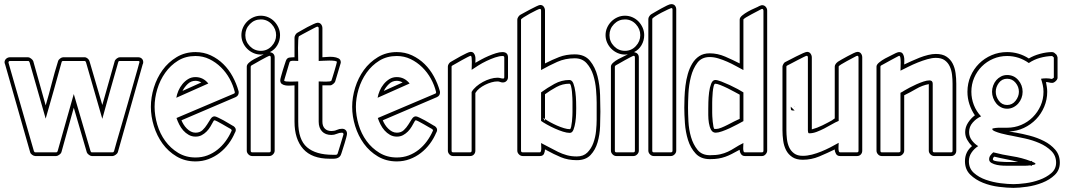

<svg xmlns="http://www.w3.org/2000/svg" viewBox="-20 -755 5176 929"><path d="M116 -478Q122 -478 130.5 -471.5Q139 -465 141 -459L201 -245Q217 -299 230.5 -352Q244 -405 261 -459Q263 -466 271 -472Q279 -478 286 -478H389Q397 -478 404 -472Q411 -466 413 -459L475 -247L496 -321L535 -459Q537 -466 545 -472Q553 -478 560 -478H648Q659 -478 666 -471.5Q673 -465 673 -454Q673 -450 671 -444V-446L550 -18Q548 -12 539.5 -6Q531 0 525 0H424Q418 0 410 -6Q402 -12 400 -18L337 -234L277 -18Q275 -12 266.5 -6Q258 0 252 0H151Q144 0 136 -5.5Q128 -11 126 -18L4 -446V-444Q2 -450 2 -453Q2 -464 10 -471Q18 -478 29 -478ZM29 -460Q21 -460 21 -452Q21 -452 29.5 -422Q38 -392 51 -347Q64 -302 79.5 -248.5Q95 -195 108.5 -147.5Q122 -100 132 -65.5Q142 -31 144 -24Q146 -18 151 -18H252Q257 -18 259 -24L337 -300L418 -24Q420 -18 424 -18H525Q530 -18 532 -24Q534 -32 544 -67Q554 -102 568 -149.5Q582 -197 597 -250Q612 -303 625 -348.5Q638 -394 646.5 -424Q655 -454 655 -455Q655 -460 648 -460H560Q553 -460 552 -454Q532 -385 513 -317Q494 -249 475 -180L396 -454Q394 -460 389 -460H286Q279 -460 278 -454Q259 -385 240 -317.5Q221 -250 201 -181L123 -454Q121 -460 116 -460Z M833 -282Q836 -299 843.5 -316.5Q851 -334 863 -348.5Q875 -363 890.5 -372.5Q906 -382 926 -382Q963 -382 988 -351ZM926 -484Q878 -484 841.5 -461.5Q805 -439 779.5 -403Q754 -367 741 -323.5Q728 -280 728 -238Q728 -196 741 -152Q754 -108 779.5 -73Q805 -38 842 -15.5Q879 7 926 7Q957 7 983.5 -3Q1010 -13 1032 -30.5Q1054 -48 1071 -71Q1088 -94 1100 -121Q1101 -122 1101 -125L1098 -130Q1094 -132 1082 -139Q1070 -146 1057 -153.5Q1044 -161 1032.5 -167Q1021 -173 1018 -173Q1015 -173 1013 -169Q1006 -156 998 -142.5Q990 -129 979.5 -118.5Q969 -108 956 -101Q943 -94 926 -94Q908 -94 893 -102.5Q878 -111 866.5 -124Q855 -137 847 -153Q839 -169 834 -184L1112 -302Q1116 -304 1116 -306V-310Q1108 -343 1091 -374Q1074 -405 1049 -429.5Q1024 -454 993 -469Q962 -484 926 -484ZM926 -503Q966 -503 1000 -487Q1034 -471 1060.5 -445Q1087 -419 1105.5 -385Q1124 -351 1134 -315Q1135 -313 1135 -308Q1135 -292 1120 -285L858 -173Q862 -163 868.5 -152.5Q875 -142 884 -133Q893 -124 903.5 -118.5Q914 -113 926 -113Q947 -113 960 -125.5Q973 -138 982 -152.5Q991 -167 999 -179.5Q1007 -192 1018 -192Q1023 -192 1035.5 -186Q1048 -180 1062 -172.5Q1076 -165 1088.5 -157Q1101 -149 1107 -146L1106 -147Q1112 -144 1116.5 -138.5Q1121 -133 1121 -126Q1121 -121 1117 -113V-114Q1105 -85 1086 -59.5Q1067 -34 1042.5 -15Q1018 4 988.5 15Q959 26 926 26Q875 26 834.5 2Q794 -22 766.5 -60Q739 -98 724.5 -145Q710 -192 710 -238Q710 -284 724.5 -331Q739 -378 766.5 -416Q794 -454 834.5 -478.5Q875 -503 926 -503ZM954 -356Q940 -364 926 -364Q904 -364 888 -348.5Q872 -333 863 -315Z M1242 -491Q1223 -491 1206 -498.5Q1189 -506 1176 -519Q1163 -532 1155.5 -549Q1148 -566 1148 -585Q1148 -604 1155.5 -621Q1163 -638 1176 -651Q1189 -664 1206 -671.5Q1223 -679 1242 -679Q1261 -679 1278 -671.5Q1295 -664 1307.5 -651Q1320 -638 1327.5 -621Q1335 -604 1335 -585Q1335 -559 1322 -536.5Q1309 -514 1286 -503Q1309 -498 1309 -477V-26Q1309 -16 1301 -8Q1293 0 1283 0H1200Q1190 0 1182 -8Q1174 -16 1174 -26V-433Q1174 -442 1184.5 -451.5Q1195 -461 1209 -468.5Q1223 -476 1236.5 -482.5Q1250 -489 1256 -492Q1251 -491 1242 -491ZM1290 -477Q1290 -485 1284 -485Q1282 -485 1269 -478.5Q1256 -472 1241 -463.5Q1226 -455 1213 -447.5Q1200 -440 1196 -438L1193 -433V-26Q1193 -18 1200 -18H1283Q1290 -18 1290 -26ZM1242 -509Q1273 -509 1294.5 -532Q1316 -555 1316 -585Q1316 -615 1294.5 -638Q1273 -661 1242 -661Q1211 -661 1189 -638.5Q1167 -616 1167 -585Q1167 -554 1189 -531.5Q1211 -509 1242 -509Z M1405 -342Q1398 -342 1386.5 -341Q1375 -340 1363.5 -341.5Q1352 -343 1344 -348.5Q1336 -354 1336 -367Q1336 -371 1339.5 -384Q1343 -397 1347.5 -412Q1352 -427 1356.5 -440.5Q1361 -454 1363 -460Q1368 -475 1380.5 -476.5Q1393 -478 1405 -478V-573Q1405 -579 1409 -586Q1413 -593 1418 -596Q1424 -599 1438 -607.5Q1452 -616 1467.5 -624Q1483 -632 1497 -638.5Q1511 -645 1517 -645Q1528 -645 1534 -637Q1540 -629 1540 -618V-478Q1548 -478 1563 -479.5Q1578 -481 1592.5 -479.5Q1607 -478 1618 -472.5Q1629 -467 1629 -453Q1629 -450 1627 -444V-445L1602 -361Q1600 -355 1592 -348.5Q1584 -342 1577 -342H1540V-166Q1540 -145 1551.5 -133Q1563 -121 1584 -121Q1598 -121 1610 -126.5Q1622 -132 1635 -132Q1646 -132 1652.5 -125.5Q1659 -119 1659 -108Q1659 -103 1655.5 -90Q1652 -77 1647.5 -62Q1643 -47 1638.5 -33.5Q1634 -20 1632 -13Q1629 -2 1623 3.5Q1617 9 1609.5 11Q1602 13 1593.5 13Q1585 13 1575 13Q1489 13 1447 -34.5Q1405 -82 1405 -166ZM1591 -6Q1597 -6 1604.5 -6Q1612 -6 1614 -13Q1615 -16 1619.5 -30.5Q1624 -45 1629 -61.5Q1634 -78 1638 -91.5Q1642 -105 1642 -105Q1642 -113 1634 -113Q1622 -113 1609.5 -107.5Q1597 -102 1584 -102Q1554 -102 1538 -119.5Q1522 -137 1522 -166V-361Q1526 -361 1536 -360.5Q1546 -360 1556 -360Q1566 -360 1574.5 -361Q1583 -362 1584 -366Q1585 -369 1589.5 -383Q1594 -397 1598.5 -412.5Q1603 -428 1606.5 -440.5Q1610 -453 1610 -455Q1610 -459 1599 -460.5Q1588 -462 1573 -462Q1558 -462 1543.5 -461Q1529 -460 1522 -460V-618Q1522 -626 1515 -626Q1513 -626 1500.5 -619.5Q1488 -613 1473 -605Q1458 -597 1444 -589.5Q1430 -582 1427 -580Q1424 -578 1423 -561Q1422 -544 1422 -523.5Q1422 -503 1422.5 -484.5Q1423 -466 1423 -460Q1419 -460 1412.5 -460.5Q1406 -461 1399 -461Q1392 -461 1387 -459.5Q1382 -458 1381 -454Q1380 -451 1376 -437.5Q1372 -424 1367.5 -408.5Q1363 -393 1359 -380Q1355 -367 1355 -366Q1355 -362 1364 -361Q1373 -360 1384.5 -360Q1396 -360 1407 -360.5Q1418 -361 1423 -361V-166Q1423 -79 1465.5 -42.5Q1508 -6 1591 -6Z M1807 -282Q1810 -299 1817.5 -316.5Q1825 -334 1837 -348.5Q1849 -363 1864.5 -372.5Q1880 -382 1900 -382Q1937 -382 1962 -351ZM1900 -484Q1852 -484 1815.5 -461.5Q1779 -439 1753.5 -403Q1728 -367 1715 -323.5Q1702 -280 1702 -238Q1702 -196 1715 -152Q1728 -108 1753.5 -73Q1779 -38 1816 -15.5Q1853 7 1900 7Q1931 7 1957.5 -3Q1984 -13 2006 -30.5Q2028 -48 2045 -71Q2062 -94 2074 -121Q2075 -122 2075 -125L2072 -130Q2068 -132 2056 -139Q2044 -146 2031 -153.5Q2018 -161 2006.5 -167Q1995 -173 1992 -173Q1989 -173 1987 -169Q1980 -156 1972 -142.5Q1964 -129 1953.5 -118.5Q1943 -108 1930 -101Q1917 -94 1900 -94Q1882 -94 1867 -102.5Q1852 -111 1840.5 -124Q1829 -137 1821 -153Q1813 -169 1808 -184L2086 -302Q2090 -304 2090 -306V-310Q2082 -343 2065 -374Q2048 -405 2023 -429.5Q1998 -454 1967 -469Q1936 -484 1900 -484ZM1900 -503Q1940 -503 1974 -487Q2008 -471 2034.5 -445Q2061 -419 2079.5 -385Q2098 -351 2108 -315Q2109 -313 2109 -308Q2109 -292 2094 -285L1832 -173Q1836 -163 1842.5 -152.5Q1849 -142 1858 -133Q1867 -124 1877.5 -118.5Q1888 -113 1900 -113Q1921 -113 1934 -125.5Q1947 -138 1956 -152.5Q1965 -167 1973 -179.5Q1981 -192 1992 -192Q1997 -192 2009.5 -186Q2022 -180 2036 -172.5Q2050 -165 2062.5 -157Q2075 -149 2081 -146L2080 -147Q2086 -144 2090.5 -138.5Q2095 -133 2095 -126Q2095 -121 2091 -113V-114Q2079 -85 2060 -59.5Q2041 -34 2016.5 -15Q1992 4 1962.5 15Q1933 26 1900 26Q1849 26 1808.5 2Q1768 -22 1740.5 -60Q1713 -98 1698.5 -145Q1684 -192 1684 -238Q1684 -284 1698.5 -331Q1713 -378 1740.5 -416Q1768 -454 1808.5 -478.5Q1849 -503 1900 -503ZM1928 -356Q1914 -364 1900 -364Q1878 -364 1862 -348.5Q1846 -333 1837 -315Z M2257 -485Q2255 -485 2242 -478.5Q2229 -472 2214 -463.5Q2199 -455 2186 -447.5Q2173 -440 2169 -438Q2165 -436 2165 -433V-26Q2165 -18 2172 -18H2255Q2262 -18 2262 -26V-310Q2270 -324 2284.5 -336.5Q2299 -349 2316.5 -358.5Q2334 -368 2352.5 -373.5Q2371 -379 2387 -379Q2395 -379 2401.5 -377Q2408 -375 2415 -375Q2420 -375 2420 -382V-477Q2420 -484 2412 -484Q2396 -484 2375.5 -477Q2355 -470 2334 -460Q2313 -450 2294 -438Q2275 -426 2262 -417Q2262 -421 2262.5 -432.5Q2263 -444 2263 -455.5Q2263 -467 2262 -476Q2261 -485 2257 -485ZM2280 -451Q2292 -458 2308.5 -467Q2325 -476 2343.5 -484Q2362 -492 2379.5 -497.5Q2397 -503 2411 -503Q2438 -503 2438 -477V-382Q2438 -371 2431 -363.5Q2424 -356 2413 -356Q2406 -356 2400 -358.5Q2394 -361 2387 -361Q2373 -361 2357.5 -356.5Q2342 -352 2327 -344.5Q2312 -337 2299.5 -327Q2287 -317 2280 -305V-26Q2280 -15 2273 -7.5Q2266 0 2255 0H2172Q2162 0 2154.5 -8Q2147 -16 2147 -26V-433Q2147 -439 2151 -445.5Q2155 -452 2160 -455Q2166 -458 2180 -466.5Q2194 -475 2209 -483Q2224 -491 2237.5 -497.5Q2251 -504 2257 -504Q2267 -504 2272 -498Q2277 -492 2279 -484Q2281 -476 2280.5 -466.5Q2280 -457 2280 -451Z M2617 -448Q2652 -466 2685.5 -479Q2719 -492 2761 -492Q2809 -492 2834.5 -461Q2860 -430 2871 -386.5Q2882 -343 2883.5 -295.5Q2885 -248 2885 -215Q2885 -184 2883.5 -143.5Q2882 -103 2871.5 -66.5Q2861 -30 2837.5 -5Q2814 20 2771 20Q2728 20 2693.5 5.5Q2659 -9 2623 -29V-30L2618 -31L2617 -33Q2617 -21 2612 -10.5Q2607 0 2592 0H2509Q2499 0 2491 -8Q2483 -16 2483 -26V-660Q2483 -666 2487.5 -673Q2492 -680 2497 -683Q2503 -686 2517 -694Q2531 -702 2546.5 -710Q2562 -718 2575.5 -724.5Q2589 -731 2594 -731Q2605 -731 2611 -722.5Q2617 -714 2617 -704ZM2592 -712Q2589 -712 2574.5 -705Q2560 -698 2543.5 -689Q2527 -680 2514 -671.5Q2501 -663 2501 -660V-26Q2501 -18 2509 -18H2592Q2596 -18 2597.5 -24Q2599 -30 2599 -37.5Q2599 -45 2598.5 -52.5Q2598 -60 2598 -63Q2620 -52 2640 -41Q2660 -30 2680.5 -20Q2701 -10 2723 -4Q2745 2 2771 2Q2803 2 2822 -17Q2841 -36 2851 -63.5Q2861 -91 2864 -121.5Q2867 -152 2867 -176V-258Q2867 -284 2864 -321Q2861 -358 2850.5 -391.5Q2840 -425 2818.5 -449Q2797 -473 2761 -473Q2715 -473 2676 -455.5Q2637 -438 2598 -416V-704Q2598 -712 2592 -712ZM2598 -308Q2628 -330 2662.5 -349Q2697 -368 2735 -368Q2748 -368 2754.5 -350.5Q2761 -333 2764 -309.5Q2767 -286 2767.5 -263.5Q2768 -241 2768 -232Q2768 -224 2767.5 -204.5Q2767 -185 2764 -164.5Q2761 -144 2755 -128Q2749 -112 2737 -112Q2723 -112 2704 -118Q2685 -124 2665 -133Q2645 -142 2627 -152Q2609 -162 2598 -170ZM2617 -179Q2627 -172 2642.5 -163.5Q2658 -155 2675 -147.5Q2692 -140 2708.5 -135Q2725 -130 2737 -130Q2741 -130 2743.5 -141.5Q2746 -153 2747.5 -167Q2749 -181 2749.5 -194.5Q2750 -208 2750 -212V-263Q2750 -267 2749.5 -281Q2749 -295 2747.5 -310.5Q2746 -326 2743 -338Q2740 -350 2735 -350Q2702 -350 2672.5 -334Q2643 -318 2617 -299ZM2617 -170V-179L2608 -185Z M3004 -491Q2985 -491 2968 -498.5Q2951 -506 2938 -519Q2925 -532 2917.5 -549Q2910 -566 2910 -585Q2910 -604 2917.5 -621Q2925 -638 2938 -651Q2951 -664 2968 -671.5Q2985 -679 3004 -679Q3023 -679 3040 -671.5Q3057 -664 3069.5 -651Q3082 -638 3089.5 -621Q3097 -604 3097 -585Q3097 -559 3084 -536.5Q3071 -514 3048 -503Q3071 -498 3071 -477V-26Q3071 -16 3063 -8Q3055 0 3045 0H2962Q2952 0 2944 -8Q2936 -16 2936 -26V-433Q2936 -442 2946.5 -451.5Q2957 -461 2971 -468.5Q2985 -476 2998.5 -482.5Q3012 -489 3018 -492Q3013 -491 3004 -491ZM3052 -477Q3052 -485 3046 -485Q3044 -485 3031 -478.5Q3018 -472 3003 -463.5Q2988 -455 2975 -447.5Q2962 -440 2958 -438L2955 -433V-26Q2955 -18 2962 -18H3045Q3052 -18 3052 -26ZM3004 -509Q3035 -509 3056.5 -532Q3078 -555 3078 -585Q3078 -615 3056.5 -638Q3035 -661 3004 -661Q2973 -661 2951 -638.5Q2929 -616 2929 -585Q2929 -554 2951 -531.5Q2973 -509 3004 -509Z M3234 -709Q3234 -716 3228 -716Q3227 -716 3212.5 -709.5Q3198 -703 3181 -694Q3164 -685 3150 -676Q3136 -667 3136 -663V-26Q3136 -18 3143 -18H3226Q3234 -18 3234 -26ZM3252 -26Q3252 -16 3244 -8Q3236 0 3226 0H3143Q3133 0 3125 -8Q3117 -16 3117 -26V-663Q3117 -669 3121.5 -676Q3126 -683 3131 -686Q3138 -690 3151.5 -698Q3165 -706 3179.5 -714Q3194 -722 3207.5 -728.5Q3221 -735 3228 -735Q3240 -735 3246 -727.5Q3252 -720 3252 -709Z M3692 -26Q3692 -17 3684.5 -8.5Q3677 0 3667 0H3584Q3572 0 3565.5 -9.5Q3559 -19 3559 -30L3556 -29Q3536 -18 3520.5 -10Q3505 -2 3489.5 3.5Q3474 9 3456.5 12Q3439 15 3415 15Q3371 15 3346 -12Q3321 -39 3309 -77.5Q3297 -116 3294 -159Q3291 -202 3291 -234Q3291 -255 3292 -282.5Q3293 -310 3296.5 -339.5Q3300 -369 3308 -397Q3316 -425 3329.5 -447.5Q3343 -470 3363.5 -483.5Q3384 -497 3414 -497Q3452 -497 3489 -481Q3526 -465 3559 -448V-660Q3559 -670 3571 -680Q3583 -690 3599 -699Q3615 -708 3631.5 -715Q3648 -722 3656 -727L3655 -726Q3663 -730 3667 -730Q3678 -730 3685 -722Q3692 -714 3692 -704ZM3674 -704Q3674 -706 3672.5 -709Q3671 -712 3668 -712Q3666 -712 3664 -711Q3660 -709 3646 -701.5Q3632 -694 3616.5 -686Q3601 -678 3589 -670.5Q3577 -663 3577 -660V-416Q3560 -425 3540 -436Q3520 -447 3498.5 -456.5Q3477 -466 3455.5 -472.5Q3434 -479 3414 -479Q3375 -479 3354 -451Q3333 -423 3323 -383.5Q3313 -344 3311 -302.5Q3309 -261 3309 -234Q3309 -207 3311 -167.5Q3313 -128 3323.5 -92Q3334 -56 3355 -30Q3376 -4 3415 -4Q3445 -4 3465 -8.5Q3485 -13 3502 -21Q3519 -29 3536 -40Q3553 -51 3577 -63Q3577 -60 3576.5 -52.5Q3576 -45 3576 -37.5Q3576 -30 3577.5 -24Q3579 -18 3584 -18H3667Q3674 -18 3674 -26ZM3407 -228Q3407 -238 3407.5 -261Q3408 -284 3411 -308Q3414 -332 3421 -350Q3428 -368 3441 -368Q3451 -368 3470.5 -360.5Q3490 -353 3510.5 -343.5Q3531 -334 3549.5 -324Q3568 -314 3577 -308V-169Q3566 -163 3548.5 -153.5Q3531 -144 3511.5 -135Q3492 -126 3473.5 -119.5Q3455 -113 3443 -113Q3428 -113 3420.5 -127Q3413 -141 3410 -160Q3407 -179 3407 -198.5Q3407 -218 3407 -228ZM3445 -131Q3455 -131 3470 -137Q3485 -143 3501.5 -151.5Q3518 -160 3533.5 -168Q3549 -176 3559 -180V-297Q3551 -301 3535 -310Q3519 -319 3500.5 -328Q3482 -337 3465.5 -343.5Q3449 -350 3441 -350Q3436 -350 3433 -337.5Q3430 -325 3428.5 -309Q3427 -293 3426.5 -278Q3426 -263 3426 -259V-209Q3426 -205 3426.5 -192.5Q3427 -180 3428.5 -166.5Q3430 -153 3432 -142Q3434 -131 3438 -131ZM3825 -220Q3811 -220 3808.5 -222.5Q3806 -225 3806 -239ZM3824 -239 3825 -240 3826 -239 3825 -238Z M4134 -477Q4134 -479 4133 -482Q4132 -485 4129 -485L4124 -484Q4120 -482 4106 -474.5Q4092 -467 4077 -459Q4062 -451 4050 -443.5Q4038 -436 4038 -433V-170Q4023 -164 4005 -153.5Q3987 -143 3968.5 -133.5Q3950 -124 3931.5 -117Q3913 -110 3896 -110Q3891 -110 3890 -115Q3889 -120 3889 -124V-477Q3889 -485 3883 -485Q3881 -485 3867.5 -478.5Q3854 -472 3838 -463.5Q3822 -455 3807.5 -447.5Q3793 -440 3789 -438Q3785 -436 3785 -433V-125Q3785 -105 3787.5 -83Q3790 -61 3798 -43Q3806 -25 3822 -13Q3838 -1 3864 -1Q3886 -1 3909 -7Q3932 -13 3954 -22Q3976 -31 3997.5 -42Q4019 -53 4038 -64Q4038 -61 4037.5 -53Q4037 -45 4037 -37.5Q4037 -30 4038.5 -24Q4040 -18 4045 -18H4127Q4134 -18 4134 -26ZM4152 -26Q4152 -15 4145 -7.5Q4138 0 4127 0H4045Q4031 0 4025 -10.5Q4019 -21 4019 -32Q3982 -14 3944 2Q3906 18 3864 18Q3833 18 3813.5 5Q3794 -8 3783.5 -28.5Q3773 -49 3769.5 -74.5Q3766 -100 3766 -125V-433Q3766 -437 3770 -444.5Q3774 -452 3778 -454Q3784 -457 3799.5 -465Q3815 -473 3832.5 -482Q3850 -491 3865 -497.5Q3880 -504 3885 -504Q3896 -504 3902 -495.5Q3908 -487 3908 -477V-129Q3934 -136 3959.5 -148.5Q3985 -161 4008 -174H4007L4019 -182V-433Q4019 -439 4023.5 -445.5Q4028 -452 4033 -455H4032Q4038 -459 4052 -467Q4066 -475 4081 -483Q4096 -491 4109.5 -497.5Q4123 -504 4129 -504Q4140 -504 4146 -496Q4152 -488 4152 -477Z M4355 -443Q4370 -450 4389.5 -459Q4409 -468 4429.5 -476Q4450 -484 4470.5 -489Q4491 -494 4508 -494Q4540 -494 4559.5 -481Q4579 -468 4589.5 -447.5Q4600 -427 4603.5 -401.5Q4607 -376 4607 -350V-26Q4607 -15 4600 -7.5Q4593 0 4582 0H4500Q4490 0 4482 -8Q4474 -16 4474 -26V-348Q4442 -342 4413 -325Q4384 -308 4355 -294V-26Q4355 -16 4347 -8Q4339 0 4329 0H4246Q4236 0 4228.5 -8Q4221 -16 4221 -26V-433Q4221 -442 4233.5 -452.5Q4246 -463 4262.5 -472Q4279 -481 4295 -488.5Q4311 -496 4318 -500L4317 -499Q4325 -503 4330 -503Q4342 -503 4347 -496.5Q4352 -490 4354 -480.5Q4356 -471 4355.5 -460.5Q4355 -450 4355 -443ZM4330 -485Q4329 -485 4316.5 -478Q4304 -471 4288.5 -463Q4273 -455 4259.5 -447Q4246 -439 4243 -438Q4242 -438 4241 -436Q4240 -434 4240 -433V-26Q4240 -18 4246 -18H4329Q4337 -18 4337 -26V-306Q4342 -308 4346.5 -311Q4351 -314 4356 -317Q4366 -323 4382 -331.5Q4398 -340 4415 -347.5Q4432 -355 4448.5 -360.5Q4465 -366 4477 -366Q4493 -366 4493 -350V-26Q4493 -18 4500 -18H4582Q4589 -18 4589 -26V-350Q4589 -371 4586.5 -393Q4584 -415 4575.5 -433.5Q4567 -452 4551 -463.5Q4535 -475 4508 -475Q4490 -475 4467 -468.5Q4444 -462 4420.5 -452.5Q4397 -443 4375 -432Q4353 -421 4337 -413Q4337 -417 4337.5 -429Q4338 -441 4338 -453.5Q4338 -466 4336.5 -475.5Q4335 -485 4330 -485Z M4853 -503Q4910 -503 4958 -472Q4981 -486 5012 -494.5Q5043 -503 5070 -503Q5077 -503 5082 -499Q5087 -495 5092 -490Q5093 -488 5095 -483.5Q5097 -479 5097 -477V-379Q5097 -371 5088 -362.5Q5079 -354 5071 -354Q5063 -354 5056 -356Q5049 -358 5041 -358Q5043 -347 5045 -335Q5047 -323 5047 -311Q5047 -273 5032.5 -238.5Q5018 -204 4993 -178Q4968 -152 4934 -136Q4900 -120 4862 -119Q4870 -117 4879.5 -116Q4889 -115 4897 -113Q4926 -108 4962.5 -98.5Q4999 -89 5031.5 -72.5Q5064 -56 5086 -30.5Q5108 -5 5108 32Q5108 68 5083.5 91.5Q5059 115 5023.5 129Q4988 143 4949.5 148.5Q4911 154 4884 154Q4854 154 4813.5 149Q4773 144 4736.5 129.5Q4700 115 4674.5 90Q4649 65 4649 25Q4649 -20 4683 -48Q4669 -62 4659.5 -79Q4650 -96 4650 -116Q4650 -140 4664 -161.5Q4678 -183 4697 -197Q4680 -222 4670.5 -251Q4661 -280 4661 -311Q4661 -351 4676 -386Q4691 -421 4717 -447Q4743 -473 4778 -488Q4813 -503 4853 -503ZM4853 -484Q4817 -484 4785.5 -470.5Q4754 -457 4730.5 -433.5Q4707 -410 4693.5 -378.5Q4680 -347 4680 -311Q4680 -278 4692 -247Q4704 -216 4727 -192Q4704 -182 4686.5 -162Q4669 -142 4669 -116Q4669 -94 4682 -76.5Q4695 -59 4713 -48Q4694 -36 4681 -17Q4668 2 4668 25Q4668 60 4692 81.5Q4716 103 4750.5 115Q4785 127 4821.5 131.5Q4858 136 4884 136Q4907 136 4942 131.5Q4977 127 5010 115Q5043 103 5066.5 83Q5090 63 5090 32Q5090 -2 5066.5 -25Q5043 -48 5009.5 -62.5Q4976 -77 4939.5 -85Q4903 -93 4877 -98Q4871 -99 4855.5 -102Q4840 -105 4823.5 -109.5Q4807 -114 4794 -119.5Q4781 -125 4781 -131Q4781 -133 4786 -134Q4791 -135 4798 -136Q4805 -137 4811.5 -137Q4818 -137 4821 -137H4853Q4889 -137 4921 -150.5Q4953 -164 4977 -188Q5001 -212 5015 -243.5Q5029 -275 5029 -311Q5029 -328 5025.5 -343.5Q5022 -359 5017 -374Q5023 -375 5029.5 -375.5Q5036 -376 5042 -376Q5056 -376 5070 -373L5079 -379V-477L5071 -484Q5041 -483 5012 -475Q4983 -467 4958 -450Q4910 -484 4853 -484ZM4853 -392Q4886 -392 4907 -367.5Q4928 -343 4928 -311Q4928 -295 4922.5 -280.5Q4917 -266 4907 -254.5Q4897 -243 4883 -236Q4869 -229 4853 -229Q4837 -229 4823.5 -236Q4810 -243 4800.5 -254.5Q4791 -266 4785.5 -281Q4780 -296 4780 -311Q4780 -326 4785.5 -341Q4791 -356 4800.5 -367Q4810 -378 4823.5 -385Q4837 -392 4853 -392ZM4853 -374Q4828 -374 4813 -354Q4798 -334 4798 -311Q4798 -288 4813 -267.5Q4828 -247 4853 -247Q4878 -247 4894 -267.5Q4910 -288 4910 -311Q4910 -335 4894 -354.5Q4878 -374 4853 -374ZM4990 37Q4990 41 4983 42Q4976 43 4973 44L4972 48L4965 45Q4958 46 4951 46.5Q4944 47 4937 47H4857Q4849 47 4834 46.5Q4819 46 4804 43Q4789 40 4777.5 33.5Q4766 27 4766 16Q4766 5 4772 -3Q4778 -11 4786 -18Q4831 -6 4877.5 1Q4924 8 4968 25L4974 23L4973 26Q4975 28 4982.5 31Q4990 34 4990 37ZM4855 29H4907Q4878 21 4849 15.5Q4820 10 4791 3Q4784 8 4784 16Q4784 21 4794 23.5Q4804 26 4816.5 27Q4829 28 4840.5 28.5Q4852 29 4855 29Z"/></svg>

Font: RonaldsonGothicLicht
Style: Regular
Weight: 400
Designer: Mr. Robertson for MacKellar, Smiths & Jordan Co. Philadelphia
Foundry: CAT-Fonts Peter Wiegel
Version: 1.000